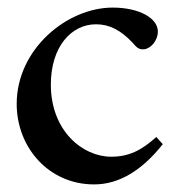

<svg xmlns="http://www.w3.org/2000/svg" viewBox="-20 -474 473 506"><path d="M392 -113C352 -77 319 -61 273 -61C197 -61 114 -130 114 -251C114 -351 168 -410 233 -410C269 -410 298 -394 328 -363C340 -349 345 -344 357 -344C376 -344 396 -366 396 -391C396 -426 347 -454 277 -454C157 -454 24 -345 24 -200C24 -86 108 12 228 12C295 12 355 -26 409 -94Z"/></svg>

Font: Sibila
Style: Regular
Weight: 400
Designer: Stefan Peev
Foundry: Context Ltd
Version: Version 1.000